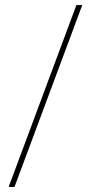

<svg xmlns="http://www.w3.org/2000/svg" viewBox="-20 -978 359 754"><path d="M14 -244 280 -958H303L37 -244Z"/></svg>

Font: Noto Sans Khmer UI SemiCondensed Thin
Style: Regular
Weight: 100
Width: 4
Designer: Danh Hong and the Monotype Design Team
Foundry: Monotype Imaging Inc.
Version: Version 2.002; ttfautohint (v1.8.4.7-5d5b)